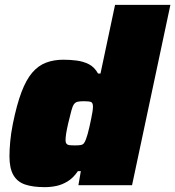

<svg xmlns="http://www.w3.org/2000/svg" viewBox="-20 -763 722 791"><path d="M164 8Q115 8 83 -3Q51 -14 35 -42Q19 -70 19 -119Q19 -145 22 -179Q25 -213 33 -253Q49 -332 68.5 -383.5Q88 -435 113 -464Q138 -493 170 -505Q202 -517 241 -517Q269 -517 296 -513.5Q323 -510 346 -498.5Q369 -487 384 -460H394L454 -743H682L524 0H303L313 -58H301Q282 -30 259 -16Q236 -2 212.5 3Q189 8 164 8ZM289 -164Q304 -164 312.5 -165.5Q321 -167 325.5 -172.5Q330 -178 334 -189Q337 -197 341 -210.5Q345 -224 348.5 -240.5Q352 -257 355.5 -273Q359 -289 361 -302.5Q363 -316 363 -323Q363 -339 355.5 -342.5Q348 -346 326 -346Q310 -346 300.5 -344Q291 -342 285 -334Q279 -326 274 -307Q269 -288 261 -255Q255 -229 252.5 -212.5Q250 -196 250 -185Q250 -176 254 -171Q258 -166 266.5 -165Q275 -164 289 -164Z"/></svg>

Font: Saira SemiExpanded Black
Style: Italic
Weight: 900
Width: 6
Italic angle: -12°
Designer: Hector Gatti with collaboration of the Omnibus-Type team
Foundry: Omnibus-Type
Version: Version 1.101